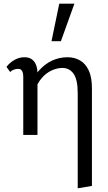

<svg xmlns="http://www.w3.org/2000/svg" viewBox="-20 -731 583 1040"><path d="M401 289V-225Q401 -300 378.5 -331.5Q356 -363 318 -363Q290 -363 260 -349.5Q230 -336 205.5 -307.5Q181 -279 167 -235L133 -252Q157 -310 189.5 -347Q222 -384 261.5 -402.5Q301 -421 346 -421Q383 -421 413 -404Q443 -387 460.5 -350Q478 -313 478 -252V276ZM106 0V-315Q106 -325 104 -335Q102 -345 96 -351.5Q90 -358 78 -358Q67 -358 55.5 -354Q44 -350 35 -341L15 -369Q33 -392 58.5 -406.5Q84 -421 112 -421Q138 -421 153.5 -409Q169 -397 176 -377.5Q183 -358 183 -334V0ZM259 -508 301 -711H383L310 -508Z"/></svg>

Font: Ysabeau Office Medium
Style: Regular
Weight: 500
Designer: Christian Thalmann (Catharsis Fonts)
Version: Version 2.001;gftools[0.9.30]; featfreeze: tnum,lnum,ss02